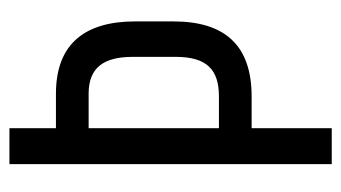

<svg xmlns="http://www.w3.org/2000/svg" viewBox="-182 -558 740 417"><g transform="rotate(-90 188.5 -350.0)"><path d="M118 -599V-700H40V0H118V-174H187C298 -174 350 -232 350 -344V-427C350 -534 303 -599 193 -599ZM118 -245V-528H193C250 -528 273 -495 273 -432V-339C273 -271 245 -245 187 -245Z"/></g></svg>

Font: VL Bebas Neue Regular
Style: Regular
Weight: 400
Designer: Ryoichi Tsunekawa
Foundry: Ryoichi Tsunekawa
Version: Version 001.003